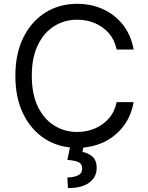

<svg xmlns="http://www.w3.org/2000/svg" viewBox="-20 -757 767 996"><path d="M673.3 -500H585.2Q574.6 -550.4 544.4 -584.9Q514.2 -619.3 471.6 -637.1Q429 -654.8 380.7 -654.8Q314.6 -654.8 261.2 -621.4Q207.7 -588.1 176.3 -523.1Q144.9 -458.1 144.9 -363.6Q144.9 -269.2 176.3 -204.2Q207.7 -139.2 261.2 -105.8Q314.6 -72.4 380.7 -72.4Q429 -72.4 471.6 -90.2Q514.2 -108 544.4 -142.4Q574.6 -176.8 585.2 -227.3H673.3Q659.8 -152.7 618.3 -99.6Q576.7 -46.5 515.3 -18.3Q453.8 9.9 380.7 9.9Q287.6 9.9 215.2 -35.5Q142.8 -81 101.2 -164.8Q59.7 -248.6 59.7 -363.6Q59.7 -478.7 101.2 -562.5Q142.8 -646.3 215.2 -691.8Q287.6 -737.2 380.7 -737.2Q453.8 -737.2 515.3 -709Q576.7 -680.8 618.3 -627.7Q659.8 -574.6 673.3 -500ZM343.8 2.8H413.4L407.7 31.2Q435.4 35.5 458.5 54.5Q481.5 73.5 481.5 115.1Q481.5 160.9 443.7 189.8Q405.9 218.8 332.4 218.8L329.5 163.4Q362.6 163.4 384.4 152.9Q406.2 142.4 406.2 117.9Q406.2 93.4 388.1 84.5Q370 75.6 329.5 72.4Z"/></svg>

Font: Inter Alia
Style: Regular
Weight: 400
Designer: Rasmus Andersson (Latin, Greek, Cyrillic etc.) and Evan from Shavian.info (Shavian, old style figures)
Foundry: Shavian.info
Version: Version 0.001;git-37ab20767